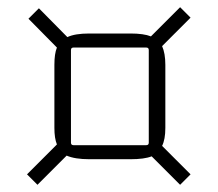

<svg xmlns="http://www.w3.org/2000/svg" viewBox="-20 -573 604 533"><path d="M55 -89 138 -172Q131 -189 131 -218V-393Q131 -424 138 -441L59 -521L88 -550L167 -470Q188 -480 228 -480H342Q379 -480 399 -472L480 -553L509 -524L430 -445Q439 -425 439 -393V-218Q439 -186 430 -168L509 -89L480 -60L401 -139Q381 -131 342 -131H228Q188 -131 165 -141L84 -60ZM386 -441H184Q177 -441 177 -434V-177Q177 -170 184 -170H386Q393 -170 393 -177V-434Q393 -441 386 -441Z"/></svg>

Font: Gemunu Libre ExtraLight
Style: Regular
Weight: 200
Designer: Puspanada Ekanayake, Sola Matas, Pathum Egodawatta, Kosala Senevirathne
Foundry: mooniak
Version: Version 1.100